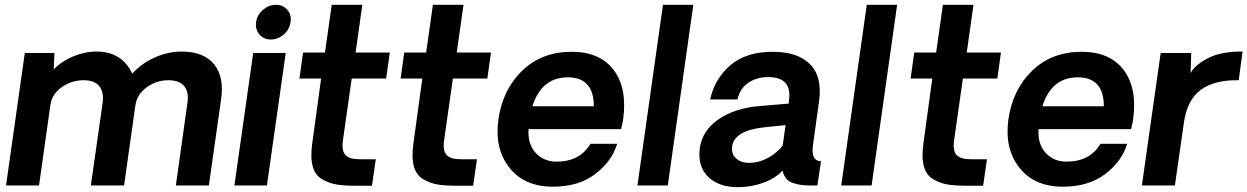

<svg xmlns="http://www.w3.org/2000/svg" viewBox="-20 -770 5178 797"><path d="M734 -556Q825 -556 868 -504Q911 -452 898 -359L847 0H710L758 -343Q765 -388 744.5 -412.5Q724 -437 679 -437Q630 -437 589.5 -408Q549 -379 542 -333L495 0H357L406 -343Q412 -388 392 -412.5Q372 -437 327 -437Q277 -437 236 -408Q195 -379 189 -333L142 0H5L83 -550H206L203 -482Q236 -516 284 -536Q332 -556 381 -556Q486 -556 529 -464Q566 -506 621.5 -531Q677 -556 734 -556Z M1104 -606Q1075 -606 1057 -627Q1039 -648 1043 -678Q1047 -708 1071.5 -729Q1096 -750 1125 -750Q1155 -750 1173 -729Q1191 -708 1186 -678Q1182 -648 1158 -627Q1134 -606 1104 -606ZM1031 -550H1166L1088 0H953Z M1458 1Q1409 1 1377.5 -4Q1346 -9 1317 -26Q1288 -43 1278 -79.5Q1268 -116 1276 -174L1313 -444H1223L1238 -552H1329L1357 -750H1484L1456 -552H1598L1583 -444H1440L1403 -184Q1398 -143 1414.5 -126Q1431 -109 1473 -109H1540L1524 1Z M1878 1Q1829 1 1797.5 -4Q1766 -9 1737 -26Q1708 -43 1698 -79.5Q1688 -116 1696 -174L1733 -444H1643L1658 -552H1749L1777 -750H1904L1876 -552H2018L2003 -444H1860L1823 -184Q1818 -143 1834.5 -126Q1851 -109 1893 -109H1960L1944 1Z M2567 -277Q2565 -261 2558 -234H2174Q2170 -172 2203.5 -135.5Q2237 -99 2290 -99Q2387 -99 2431 -173H2542Q2519 -99 2450 -47Q2381 5 2275 5Q2156 5 2094 -74.5Q2032 -154 2049 -275Q2067 -399 2148 -477Q2229 -555 2353 -555Q2470 -555 2527 -480Q2584 -405 2567 -277ZM2337 -449Q2228 -449 2190 -329H2445Q2445 -449 2337 -449Z M2626 0 2732 -750H2858L2752 0Z M3043 7Q2963 7 2919 -36.5Q2875 -80 2885 -156Q2896 -230 2964.5 -276Q3033 -322 3136 -330L3254 -340L3255 -352Q3269 -450 3169 -450Q3122 -450 3087 -427Q3052 -404 3041 -357H2928Q2946 -442 3011 -498.5Q3076 -555 3188 -555Q3291 -555 3342.5 -503.5Q3394 -452 3380 -350Q3374 -311 3365.5 -246Q3357 -181 3355 -170Q3345 -101 3388 -101L3373 0H3337Q3315 -1 3301.5 -3Q3288 -5 3271 -10.5Q3254 -16 3243.5 -29Q3233 -42 3228 -62Q3201 -31 3150 -12Q3099 7 3043 7ZM3089 -94Q3130 -94 3168.5 -115Q3207 -136 3229 -166L3241 -251L3148 -241Q3028 -227 3019 -162Q3015 -131 3035.5 -112.5Q3056 -94 3089 -94Z M3472 0 3578 -750H3704L3598 0Z M3995 1Q3946 1 3914.5 -4Q3883 -9 3854 -26Q3825 -43 3815 -79.5Q3805 -116 3813 -174L3850 -444H3760L3775 -552H3866L3894 -750H4021L3993 -552H4135L4120 -444H3977L3940 -184Q3935 -143 3951.5 -126Q3968 -109 4010 -109H4077L4061 1Z M4684 -277Q4682 -261 4675 -234H4291Q4287 -172 4320.5 -135.5Q4354 -99 4407 -99Q4504 -99 4548 -173H4659Q4636 -99 4567 -47Q4498 5 4392 5Q4273 5 4211 -74.5Q4149 -154 4166 -275Q4184 -399 4265 -477Q4346 -555 4470 -555Q4587 -555 4644 -480Q4701 -405 4684 -277ZM4454 -449Q4345 -449 4307 -329H4562Q4562 -449 4454 -449Z M5138 -556 5122 -437Q5022 -439 4964.5 -397Q4907 -355 4894 -258L4857 0H4720L4798 -550H4925L4922 -467Q4944 -504 4998.5 -530.5Q5053 -557 5138 -556Z"/></svg>

Font: Oakes Grotesk
Style: Bold Italic
Weight: 600
Italic angle: -8°
Designer: Samuel Oakes
Foundry: Samuel Oakes
Version: Version 1.000;PS 001.000;hotconv 1.0.88;makeotf.lib2.5.64775